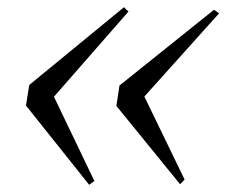

<svg xmlns="http://www.w3.org/2000/svg" viewBox="-20 -578 632 532"><path d="M323.5 -558 336 -546 129.5 -310 241.5 -76.5 227 -66 52 -285.5 61 -342.5ZM573 -551 587 -541 380 -310.5 491.5 -80.5 479 -67.5 302.5 -284.5 311 -341Z"/></svg>

Font: Merriweather 144pt Light
Style: Italic
Weight: 300
Italic angle: -7.8°
Version: Version 2.101